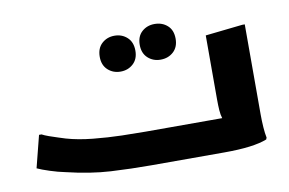

<svg xmlns="http://www.w3.org/2000/svg" viewBox="-67 -722 1262 838"><g transform="rotate(-10 564.0 -302.5)"><path d="M81 -216H92Q103 -210 122.5 -203Q142 -196 161.5 -190Q181 -184 193 -180Q245 -165 310 -158.5Q375 -152 436.5 -150.5Q498 -149 541 -149H881Q876 -164 874.5 -185.5Q873 -207 873 -233V-517L1038 -535H1049V-186Q1049 -166 1049 -136.5Q1049 -107 1051 -78.5Q1053 -50 1057 -32L1054 -24Q994 0 865 0H541Q451 0 362 -5Q273 -10 165 -36Q135 -42 99.5 -53.5Q64 -65 45 -74ZM661 -447Q628 -447 605 -468Q582 -489 582 -526Q582 -564 605 -584.5Q628 -605 661 -605Q695 -605 718 -584.5Q741 -564 741 -526Q741 -489 718 -468Q695 -447 661 -447ZM480 -426Q447 -426 424 -447Q401 -468 401 -505Q401 -543 424 -564Q447 -585 480 -585Q513 -585 536 -564Q559 -543 559 -505Q559 -468 536 -447Q513 -426 480 -426Z"/></g></svg>

Font: Kufam
Style: Bold Italic
Weight: 700
Italic angle: -11°
Designer: Artur Schmal
Foundry: Original Type
Version: Version 1.301; ttfautohint (v1.8.3)